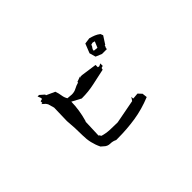

<svg xmlns="http://www.w3.org/2000/svg" viewBox="-74 -972 1148 1148"><g transform="rotate(-45 500.0 -398.0)"><path d="M359.9 -136.2Q335.9 -136.2 319.3 -153.3L305.2 -165.5Q276.9 -223.1 276.9 -287.1Q276.9 -351.1 271 -415L273.9 -525.9L262.7 -564.9L254.9 -576.7L234.4 -595.2H243.7V-609.9L259.3 -613.8V-622.1L251 -643.1H263.7L291.5 -618.7V-616.2V-612.8L346.2 -587.9Q354 -565.9 356.9 -544.9Q359.4 -526.4 369.6 -509.3L404.3 -506.3Q426.3 -506.3 443.6 -515.9Q460.9 -525.4 481 -530.8V-536.1L513.2 -547.9V-541.5H515.1V-545.4H529.8L629.4 -531.2V-511.7L639.6 -509.8L655.8 -517.6V-497.1L642.1 -492.7L639.2 -481Q586.9 -470.2 536.9 -459Q486.8 -447.8 430.7 -447.8H429.2L371.6 -478.5Q370.6 -409.2 350.1 -337.4L348.6 -333.5H347.2V-323.2L343.3 -219.2H347.2V-217.3H347.7L355 -206.5Q383.8 -197.8 415 -196.3Q446.3 -194.8 480 -194.8L631.3 -223.6L646 -245.1V-230H652.8L685.5 -232.9L706.5 -210.4L710 -179.2Q636.2 -148.9 563 -137.7Q489.7 -126.5 413.1 -126.5Q406.7 -126.5 398.9 -126.5Q380.4 -136.2 359.9 -136.2ZM744.6 -562V-550.3H703.1L664.6 -566.4L653.3 -606L676.8 -665L715.3 -670.4Q735.4 -665 751 -658.7Q766.6 -652.3 780.8 -641.1L787.1 -624.5L754.9 -574.7H750.5L747.6 -562ZM682.1 -602.1Q682.1 -600.6 682.1 -598.6L709 -595.7L710.4 -596.7L726.1 -634.3L710.9 -638.2L697.3 -634.8Q694.3 -624 688.2 -617.2Q682.1 -610.4 682.1 -602.1Z"/></g></svg>

Font: Bakudai
Style: Medium
Weight: 500
Version: Version 1.48